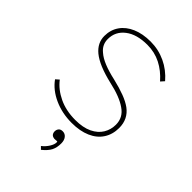

<svg xmlns="http://www.w3.org/2000/svg" viewBox="-218 -620 914 914"><g transform="rotate(45 239.5 -163.0)"><path d="M45 -81 62 -96Q91 -58 139.5 -35Q188 -12 250 -12Q302 -12 336 -28.5Q370 -45 386.5 -72.5Q403 -100 403 -133Q403 -182 361 -210Q341 -224 311.5 -235.5Q282 -247 241 -256Q148 -278 105 -313Q65 -346 65 -393Q65 -434 86.5 -465Q108 -496 147.5 -513Q187 -530 240 -530Q293 -530 340 -508Q387 -486 422 -445L406 -427Q372 -466 330.5 -487Q289 -508 240 -508Q169 -508 128 -476.5Q87 -445 87 -394Q87 -356 117 -332Q136 -315 168 -302Q200 -289 245 -279Q291 -268 324 -255.5Q357 -243 379 -227Q425 -193 425 -133Q425 -90 404 -57.5Q383 -25 343 -7.5Q303 10 248 10Q183 10 129 -14.5Q75 -39 45 -81ZM263 126Q263 121 261 120.5Q259 120 254 121Q251 121 247 121.5Q243 122 239 121Q228 119 223 111Q218 103 219 92Q220 82 226.5 75Q233 68 246 68Q262 68 272 80.5Q282 93 282 114Q282 142 272 162Q262 182 235 204L222 191Q240 177 251.5 158.5Q263 140 263 126Z"/></g></svg>

Font: Easer Grotesk Variable
Style: Regular
Weight: 400
Designer: Boardeaser, Bonnie Shaver-Troup, Thomas Jockin
Foundry: Lexend
Version: Version 1.001;Glyphs 3.1.2 (3151)